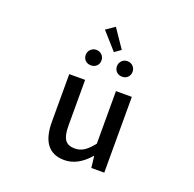

<svg xmlns="http://www.w3.org/2000/svg" viewBox="-162 -1129 1324 1309"><g transform="rotate(20 500.0 -474.5)"><path d="M438.5 12.7Q270.5 12.7 270.5 -204.1V-549.8H385.7V-217.8Q385.7 -146.5 407.2 -116.2Q428.7 -85.9 477.5 -85.9Q514.6 -85.9 544.4 -105Q574.2 -124 609.4 -168V-549.8H724.6V0H630.9L621.1 -83H618.2Q535.2 12.7 438.5 12.7ZM504.9 -794.9 395.5 -918 459 -961.9 550.8 -827.1ZM388.7 -656.2Q363.3 -656.2 347.2 -671.9Q331.1 -687.5 331.1 -711.9Q331.1 -735.4 347.7 -752Q364.3 -768.6 388.7 -768.6Q413.1 -768.6 429.2 -752Q445.3 -735.4 445.3 -711.9Q445.3 -687.5 429.2 -671.9Q413.1 -656.2 388.7 -656.2ZM557.6 -711.9Q557.6 -735.4 573.7 -752Q589.8 -768.6 614.3 -768.6Q638.7 -768.6 654.8 -752Q670.9 -735.4 670.9 -711.9Q670.9 -687.5 654.8 -671.9Q638.7 -656.2 614.3 -656.2Q589.8 -656.2 573.7 -671.9Q557.6 -687.5 557.6 -711.9Z"/></g></svg>

Font: GenEi Gothic M SemiBold
Style: Regular
Weight: 500
Designer: o_tamon (Modified); [Source Han Sans]
Ryoko NISHIZUKA  (kana & ideographs); Paul D. Hunt (Latin, Greek & Cyrillic); Wenl
Version: Version 1.1a;Original Version 1.004